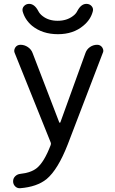

<svg xmlns="http://www.w3.org/2000/svg" viewBox="-20 -782 602 1008"><path d="M386.7 -725.6Q406.2 -761.7 433.6 -761.7Q450.2 -761.7 460.4 -750.5Q470.7 -739.3 467.8 -724.6Q457 -679.7 418 -647.5Q365.2 -602.5 284.2 -602.5Q203.1 -602.5 148.4 -646.5Q110.4 -678.7 98.6 -723.6Q95.7 -739.3 106.4 -750.5Q117.2 -761.7 132.8 -761.7Q161.1 -761.7 180.7 -724.6Q188.5 -709 204.1 -697.3Q235.4 -672.9 282.7 -672.9Q330.1 -672.9 362.3 -697.3Q378.9 -709 386.7 -725.6ZM57.6 -502.9Q54.7 -508.8 54.7 -515.6Q54.7 -524.4 60.5 -533.2Q70.3 -546.9 87.9 -546.9Q108.4 -546.9 126.5 -534.7Q144.5 -522.5 151.4 -502.9L291 -139.6Q292 -137.7 293.9 -137.7Q295.9 -137.7 296.9 -139.6L428.7 -503.9Q435.5 -523.4 452.6 -535.2Q469.7 -546.9 490.2 -546.9Q506.8 -546.9 516.6 -533.2Q522.5 -524.4 522.5 -515.6Q522.5 -509.8 519.5 -503.9L335.9 -24.4Q284.2 108.4 224.6 158.2Q173.8 199.2 85.9 206.1Q84 206.1 83 206.1Q69.3 206.1 59.6 196.3Q48.8 185.5 48.8 169.9Q48.8 154.3 59.6 143.6Q70.3 132.8 85.9 130.9Q142.6 125 172.9 100.6Q211.9 69.3 246.1 -20.5Q249 -27.3 246.1 -34.2Z"/></svg>

Font: Gen Jyuu Gothic P Regular
Style: Regular
Weight: 400
Designer: [Source Han Sans]
Ryoko NISHIZUKA  (kana & ideographs); Paul D. Hunt (Latin, Greek & Cyrillic); Wenlong ZHANG  (bopomofo
Version: Version 1.002.20150607